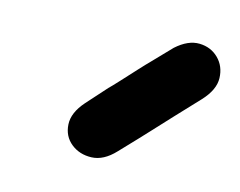

<svg xmlns="http://www.w3.org/2000/svg" viewBox="-38 -819 368 294"><g transform="rotate(10 145.5 -672.0)"><path d="M157 -588Q190 -617 202 -628Q214 -639 233 -656Q251 -672 270 -689Q290 -707 291 -725.5Q292 -744 281 -757Q270 -770 252 -772Q234 -774 214 -759L183 -732Q177 -727 165.5 -716.5Q154 -706 142.5 -695.5Q131 -685 126 -681L95 -652Q76 -634 75.5 -615.5Q75 -597 87.5 -585Q100 -573 119 -572Q138 -571 157 -588Z"/></g></svg>

Font: Balsamiq Sans
Style: Italic
Weight: 400
Italic angle: -12°
Designer: Michael Angeles
Foundry: Balsamiq SRL
Version: Version 1.020; ttfautohint (v1.8.4.7-5d5b);gftools[0.9.26]